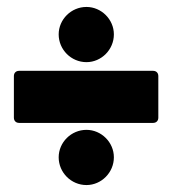

<svg xmlns="http://www.w3.org/2000/svg" viewBox="-20 -581 496 553"><path d="M229 -402C272 -402 308 -438 308 -482C308 -525 272 -561 229 -561C185 -561 149 -525 149 -482C149 -438 185 -402 229 -402ZM35 -227H421C430 -227 436 -233 436 -242V-362C436 -371 430 -377 421 -377H35C26 -377 20 -371 20 -362V-242C20 -233 26 -227 35 -227ZM229 -48C272 -48 308 -84 308 -128C308 -171 272 -207 229 -207C185 -207 149 -171 149 -128C149 -84 185 -48 229 -48Z"/></svg>

Font: Barlow Semi Condensed Black
Style: Regular
Weight: 900
Width: 4
Designer: Jeremy Tribby
Foundry: Tribby Type
Version: Version 1.408;PS 001.408;hotconv 1.0.88;makeotf.lib2.5.64775